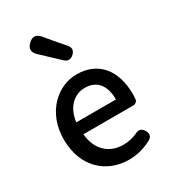

<svg xmlns="http://www.w3.org/2000/svg" viewBox="-211 -983 989 1107"><g transform="rotate(-30 283.0 -430.0)"><path d="M428 -245H492C508 -245 520 -255 522 -268C523 -279 524 -291 524 -304C524 -459 445 -564 299 -564C171 -564 48 -454 48 -275C48 -93 166 14 317 14C374 14 426 -2 470 -26C492 -39 495 -57 483 -80C469 -105 449 -111 424 -97C395 -84 365 -77 331 -77C236 -77 170 -140 161 -245H339ZM226 -325H160C171 -421 232 -473 301 -473C381 -473 424 -419 424 -325H292ZM282 -797 237 -851C212 -880 187 -882 160 -856C133 -830 134 -805 161 -779L212 -731L276 -671C295 -653 316 -655 335 -673C354 -691 356 -711 339 -731Z"/></g></svg>

Font: GenSenRounded2 TW M
Style: Regular
Weight: 500
Version: Version 2.100;PS 2.1;hotconv 16.6.51;makeotf.lib2.5.65220 DE